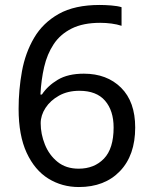

<svg xmlns="http://www.w3.org/2000/svg" viewBox="-20 -744 612 774"><path d="M55 -305Q55 -382 68.5 -456.5Q82 -531 117.5 -591.5Q153 -652 217 -688Q281 -724 382 -724Q403 -724 428.5 -722Q454 -720 470 -715V-640Q452 -646 429.5 -649Q407 -652 384 -652Q315 -652 269 -629Q223 -606 196.5 -566Q170 -526 158 -474Q146 -422 143 -363H149Q172 -398 213 -422.5Q254 -447 318 -447Q411 -447 468 -390.5Q525 -334 525 -230Q525 -118 463.5 -54Q402 10 298 10Q230 10 175 -24Q120 -58 87.5 -128Q55 -198 55 -305ZM297 -64Q360 -64 399 -104.5Q438 -145 438 -230Q438 -298 403.5 -338Q369 -378 300 -378Q253 -378 218 -358.5Q183 -339 163.5 -309Q144 -279 144 -247Q144 -204 161 -161.5Q178 -119 212 -91.5Q246 -64 297 -64Z"/></svg>

Font: Noto Sans Nushu
Style: Regular
Weight: 400
Designer: Lisa Huang
Foundry: Lisa Huang
Version: Version 1.003; ttfautohint (v1.8.4.7-5d5b)